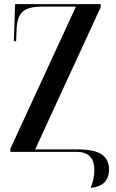

<svg xmlns="http://www.w3.org/2000/svg" viewBox="-20 -734 559 928"><path d="M418 174Q507 166 507 84Q507 38 472.5 13Q438 -12 352 -12H150L467 -700V-714H53L47 -535H58L60 -590Q62 -652 89 -677Q116 -702 181 -702H347L30 -15V0H349Q436 0 436 87Q436 110 431 133Q426 156 418 174Z"/></svg>

Font: Noto Serif Display Condensed Semi
Style: Regular
Weight: 600
Width: 3
Designer: Monotype Design Team
Foundry: Monotype Imaging Inc.
Version: Version 1.900